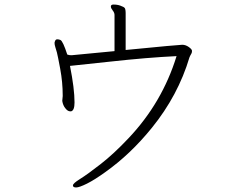

<svg xmlns="http://www.w3.org/2000/svg" viewBox="-20 -771 1040 845"><path d="M308 -320Q308 -381 288 -481Q294 -481 462 -499.5Q630 -518 757 -524Q694 -319 545 -162Q481 -94 422.5 -48.5Q364 -3 332.5 16.5Q301 36 301 45Q301 54 315 54Q329 54 363 37Q397 20 444 -14Q554 -92 648 -208Q764 -351 814 -519Q816 -524 818 -527.5Q820 -531 822.5 -535.5Q825 -540 825 -547Q825 -554 811 -564Q797 -574 782 -574Q767 -574 533 -551V-714Q533 -724 531 -731.5Q529 -739 517 -743Q501 -751 480 -751Q469 -751 468 -744V-742Q468 -735 476 -725Q484 -715 484 -705V-546L296 -528H292Q284 -528 276 -531Q257 -590 246 -595Q239 -598 232 -598Q225 -598 222 -590L220 -583Q220 -574 223.5 -563.5Q227 -553 230.5 -540Q234 -527 245 -468Q256 -409 256 -351V-348L254 -327Q257 -307 268 -294Q278 -281 289 -281H293Q308 -285 308 -320Z"/></svg>

Font: LXGW WenKai Mono TC Light
Style: Regular
Weight: 300
Designer: LXGW / Fontworks Inc.
Foundry: LXGW / Fontworks Inc.
Version: Version 1.330